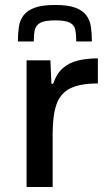

<svg xmlns="http://www.w3.org/2000/svg" viewBox="-20 -753 443 773"><path d="M87 0V-510H183L187 -416H194Q208 -457 233.5 -479Q259 -501 294.5 -509.5Q330 -518 374 -518V-417Q301 -417 261.5 -396.5Q222 -376 207 -331.5Q192 -287 192 -215V0ZM202 -733Q254 -733 283.5 -722Q313 -711 327.5 -691.5Q342 -672 346 -645Q350 -618 350 -586H287Q287 -613 283.5 -632Q280 -651 262.5 -661Q245 -671 202 -671Q160 -671 142 -661Q124 -651 120 -632Q116 -613 116 -586H52Q52 -618 56 -645Q60 -672 75 -691.5Q90 -711 120 -722Q150 -733 202 -733Z"/></svg>

Font: Saira SemiExpanded Medium
Style: Regular
Weight: 500
Width: 6
Designer: Hector Gatti with collaboration of the Omnibus-Type team
Foundry: Omnibus-Type
Version: Version 1.101